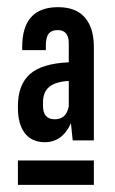

<svg xmlns="http://www.w3.org/2000/svg" viewBox="-20 -730 320 536"><path d="M105 -333Q69 -333 49.5 -358Q30 -383 30 -429V-433Q30 -494 64 -523.5Q98 -553 172 -556V-609Q172 -646 141 -646Q124 -646 116 -636Q108 -626 108 -603V-590H42V-599Q42 -710 142 -710Q192 -710 217 -681Q242 -652 242 -599V-338H183L178 -386Q154 -333 105 -333ZM133 -397Q165 -397 172 -433V-504Q135 -502 117.5 -487.5Q100 -473 100 -444V-435Q100 -397 133 -397ZM30 -282H242V-214H30Z"/></svg>

Font: Booming Bebas 2
Style: Regular
Weight: 400
Designer: Ryoichi Tsunekawa
Foundry: Ryoichi Tsunekawa
Version: Version 2.000